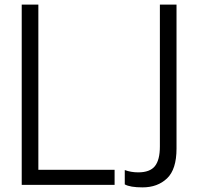

<svg xmlns="http://www.w3.org/2000/svg" viewBox="-20 -800 853 831"><path d="M74 0ZM476 0H74V-780H146V-65H476ZM597 11Q543 11 520 -2V-64Q547 -54 578 -54Q629 -54 650.5 -81Q672 -108 672 -166V-780H744V-157Q744 -67 703 -28Q662 11 597 11Z"/></svg>

Font: Tanohe Sans
Style: Regular
Weight: 400
Designer: Village Type and Design LLC & Cristiano Sobral
Foundry: Cooper Hewitt Smithsonian Design Museum
Version: Version 1.00;September 29, 2021;FontCreator 13.0.0.2655 64-b